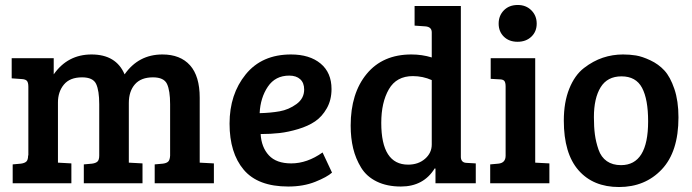

<svg xmlns="http://www.w3.org/2000/svg" viewBox="-20 -737 2782 772"><path d="M27 -422V-503H196V-438Q252 -518 348 -518Q447 -518 481 -438Q537 -518 633 -518Q705 -518 744 -474.5Q783 -431 783 -344V-83L840 -80V0H602V-76L635 -79Q650 -81 656.5 -87.5Q663 -94 664 -111V-318Q664 -373 651.5 -399.5Q639 -426 595 -426Q547 -426 522.5 -398Q498 -370 498 -323V-83L553 -80V0H317V-76L350 -79Q365 -81 372 -87.5Q379 -94 379 -112V-318Q379 -373 366.5 -399.5Q354 -426 310 -426Q261 -426 237 -397Q213 -368 213 -325V-83L267 -80V0H31V-76L64 -79Q79 -81 86 -87.5Q93 -94 93 -112H94V-388Q94 -405 88.5 -411.5Q83 -418 69 -419Z M1150 -518Q1225 -518 1269 -481.5Q1313 -445 1313 -379Q1313 -335 1294 -301.5Q1275 -268 1247 -249Q1219 -230 1179 -218Q1139 -206 1103.5 -202Q1068 -198 1028 -198Q1031 -145 1061 -112.5Q1091 -80 1151 -80Q1215 -80 1277 -124L1315 -43Q1295 -25 1247.5 -6Q1200 13 1139 13Q1017 13 960 -54.5Q903 -122 903 -240Q903 -358 968 -438Q1033 -518 1150 -518ZM1203 -377Q1203 -404 1187 -418.5Q1171 -433 1143 -433Q1087 -433 1057 -388.5Q1027 -344 1024 -282Q1068 -283 1104.5 -289.5Q1141 -296 1172 -318.5Q1203 -341 1203 -377Z M1634 -518Q1677 -518 1716 -506V-607Q1716 -629 1690 -631L1647 -634V-713H1833V-105Q1834 -82 1858 -82L1893 -80V0H1731V-59L1728 -60Q1683 13 1592 13Q1536 13 1495 -7Q1454 -27 1432 -63Q1410 -99 1400 -140.5Q1390 -182 1390 -232Q1390 -362 1454.5 -440Q1519 -518 1634 -518ZM1716 -156V-415Q1680 -431 1640 -431Q1574 -431 1543.5 -378Q1513 -325 1513 -243Q1513 -75 1621 -75Q1662 -75 1689 -98.5Q1716 -122 1716 -156Z M2132 -503V-83L2189 -80V0H1951V-76L1984 -79Q2013 -82 2013 -111V-389Q2013 -406 2007.5 -412Q2002 -418 1988 -418L1953 -420V-503ZM2062 -717Q2095 -717 2116.5 -695.5Q2138 -674 2138 -642Q2138 -610 2116.5 -589.5Q2095 -569 2061 -569Q2027 -569 2006 -589.5Q1985 -610 1985 -642Q1985 -674 2006 -695.5Q2027 -717 2062 -717Z M2477 -73Q2586 -73 2586 -249Q2586 -338 2561.5 -384Q2537 -430 2479 -430Q2422 -430 2395 -386Q2368 -342 2368 -266Q2368 -226 2372 -196Q2376 -166 2386.5 -135.5Q2397 -105 2420 -89Q2443 -73 2477 -73ZM2247 -252Q2247 -326 2269 -380.5Q2291 -435 2328 -463.5Q2365 -492 2404 -505Q2443 -518 2485 -518Q2512 -518 2537 -514Q2562 -510 2595 -494.5Q2628 -479 2651.5 -453.5Q2675 -428 2691.5 -379.5Q2708 -331 2708 -265Q2708 -127 2641 -56Q2574 15 2469 15Q2365 15 2306 -52.5Q2247 -120 2247 -252Z"/></svg>

Font: Bree Serif
Style: Regular
Weight: 400
Designer: Veronika Burian, Jos Scaglione
Foundry: TypeTogether
Version: Version 1.001